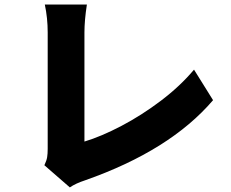

<svg xmlns="http://www.w3.org/2000/svg" viewBox="-20 -772 1017 847"><path d="M190.4 -115.2V-628.9Q190.4 -692.4 177.7 -752H363.3Q352.5 -681.6 352.5 -628.9V-147.5Q426.8 -169.9 516.1 -216.8Q605.5 -263.7 690.4 -328.1Q775.4 -392.6 835.9 -464.8L919.9 -330.1Q730.5 -108.4 355.5 23.4Q313.5 37.1 288.1 54.7L175.8 -43Q185.5 -63.5 188 -78.6Q190.4 -93.8 190.4 -115.2Z"/></svg>

Font: Min Sans Black
Style: Regular
Weight: 900
Designer: Jinseong-Kim, NotoSansCJK, Nunito
Foundry: Jinseong-Kim
Version: Version 1.000